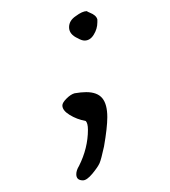

<svg xmlns="http://www.w3.org/2000/svg" viewBox="-20 -421 300 338"><path d="M117.2 -353.5Q124 -349.6 128.9 -349.6Q138.7 -349.6 145 -359.9Q151.4 -370.1 151.4 -381.8Q151.4 -383.8 151.4 -386.7Q150.4 -390.6 147 -393.6Q143.6 -396.5 138.7 -398.4Q133.8 -400.4 132.8 -401.4Q125 -401.4 113.3 -392.6Q101.6 -384.8 101.6 -373Q101.6 -360.4 117.2 -353.5ZM126 -103.5Q132.8 -103.5 142.6 -115.2Q152.3 -127 155.3 -133.8Q158.2 -140.6 163.1 -163.1Q168.9 -196.3 168.9 -214.8Q168.9 -237.3 160.2 -248Q151.4 -258.8 131.8 -258.8Q123 -258.8 111.3 -256.8Q104.5 -254.9 97.2 -247.6Q89.8 -240.2 89.8 -235.4Q89.8 -226.6 102.5 -218.8Q115.2 -210.9 130.9 -208Q134.8 -204.1 134.8 -192.4Q134.8 -160.2 119.1 -128.9Q114.3 -121.1 114.3 -114.3Q114.3 -103.5 126 -103.5Z"/></svg>

Font: 辰宇落雁體 Thin Monospaced
Style: Regular
Weight: 100
Designer: Written by Liu, Wei-Chen; Created by Wang, Li-Yu.
Version: Version 1.000